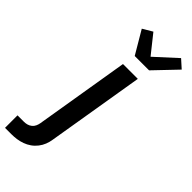

<svg xmlns="http://www.w3.org/2000/svg" viewBox="-409 -831 1098 1098"><g transform="rotate(45 140.5 -282.0)"><path d="M-99 215V114H-47Q-34 114 -21.5 110.5Q-9 107 1.5 98.5Q12 90 17.5 78Q23 66 25 54L120 -520H240L142 70Q139 91 131 111.5Q123 132 109 150Q95 168 76.5 181Q58 194 37 201.5Q16 209 -5 212Q-26 215 -47 215ZM135 -600 53 -739 112 -774 202 -661 331 -779 380 -735 251 -600Z"/></g></svg>

Font: Iosevka Aile Oblique
Style: Bold
Weight: 700
Italic angle: -9°
Designer: Belleve Invis
Foundry: Belleve Invis
Version: Version 31.1.0; ttfautohint (v1.8.4)